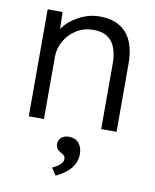

<svg xmlns="http://www.w3.org/2000/svg" viewBox="-88 -606 754 935"><g transform="rotate(10 288.5 -138.5)"><path d="M73 -529H147L149 -445Q176 -485 226 -512Q276 -539 329 -539Q417 -539 462 -487.5Q507 -436 507 -335V0H431V-319Q431 -397 400 -434Q369 -471 307 -469Q263 -469 226.5 -446Q190 -423 169 -386Q148 -349 148 -310V0H73ZM280 175Q280 165 274.5 159Q269 153 258 147Q232 135 232 108Q232 89 246 76.5Q260 64 284 64Q315 64 332.5 84.5Q350 105 350 139Q350 215 252 262L228 226Q280 202 280 175Z"/></g></svg>

Font: Lexend HM
Style: Regular
Weight: 400
Designer: Bonnie Shaver-Troup, Thomas Jockin, Octavio Pardo
Foundry: Lexend
Version: Version 1.091